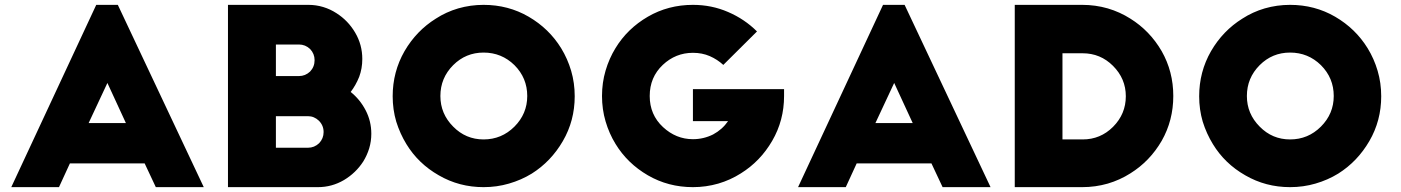

<svg xmlns="http://www.w3.org/2000/svg" viewBox="-20 -770 5765 790"><path d="M222.7 0Q234.4 -24.4 267.6 -97.7Q344.7 -97.7 575.2 -97.7Q586.9 -73.2 621.1 0Q633.8 0 669.9 0Q707 0 818.4 0Q729.5 -187.5 464.8 -750Q442.4 -750 376 -750Q288.1 -562.5 26.4 0Q75.2 0 222.7 0ZM421.9 -428.7Q441.4 -387.7 498 -263.7Q460 -263.7 344.7 -263.7Q364.3 -305.7 421.9 -428.7Z M1115.2 -162.1Q1115.2 -194.3 1115.2 -292Q1147.5 -292 1247.1 -292Q1272.5 -292 1292 -273.4Q1311.5 -253.9 1311.5 -226.6Q1311.5 -200.2 1293 -180.7Q1273.4 -162.1 1247.1 -162.1Q1203.1 -162.1 1115.2 -162.1ZM1115.2 -457Q1115.2 -489.3 1115.2 -586.9Q1138.7 -586.9 1210 -586.9Q1236.3 -586.9 1255.9 -568.4Q1274.4 -548.8 1274.4 -522.5Q1274.4 -495.1 1255.9 -475.6Q1236.3 -457 1210 -457Q1177.7 -457 1115.2 -457ZM1288.1 0Q1345.7 0 1395.5 -29.3Q1444.3 -58.6 1474.6 -105.5Q1490.2 -130.9 1499 -159.2Q1507.8 -188.5 1507.8 -219.7Q1507.8 -271.5 1484.4 -316.4Q1460.9 -361.3 1422.9 -391.6Q1444.3 -419.9 1458 -454.1Q1470.7 -488.3 1470.7 -527.3Q1470.7 -585.9 1441.4 -635.7Q1412.1 -685.5 1364.3 -715.8Q1338.9 -732.4 1309.6 -741.2Q1280.3 -750 1249 -750Q1138.7 -750 918 -750Q918 -703.1 918 -561.5Q918 -421.9 918 0Q930.7 0 969.7 0Q1048.8 0 1288.1 0Z M1595.7 -374Q1595.7 -319.3 1610.4 -269.5Q1626 -219.7 1652.3 -176.8Q1701.2 -96.7 1785.2 -48.8Q1869.1 0 1969.7 0Q2024.4 0 2074.2 -14.6Q2125 -29.3 2168 -55.7Q2247.1 -105.5 2295.9 -189.5Q2344.7 -273.4 2344.7 -374Q2344.7 -428.7 2330.1 -478.5Q2315.4 -528.3 2289.1 -571.3Q2239.3 -652.3 2155.3 -701.2Q2071.3 -750 1969.7 -750Q1916 -750 1865.2 -735.4Q1815.4 -720.7 1773.4 -693.4Q1693.4 -643.6 1644.5 -559.6Q1595.7 -474.6 1595.7 -374ZM2149.4 -375Q2149.4 -301.8 2096.7 -249Q2043.9 -196.3 1969.7 -196.3Q1896.5 -196.3 1844.7 -249Q1792 -301.8 1792 -375Q1792 -449.2 1844.7 -502Q1896.5 -553.7 1969.7 -553.7Q2043.9 -553.7 2096.7 -502Q2149.4 -449.2 2149.4 -375Z M2831.1 -403.3Q2831.1 -370.1 2831.1 -271.5Q2867.2 -271.5 2975.6 -271.5Q2952.1 -237.3 2914.1 -216.8Q2875 -197.3 2831.1 -197.3Q2761.7 -197.3 2708 -247.1Q2653.3 -297.9 2653.3 -375Q2653.3 -452.1 2707 -502.9Q2759.8 -552.7 2831.1 -552.7Q2869.1 -552.7 2900.4 -539.1Q2931.6 -525.4 2956.1 -502.9Q3002 -548.8 3094.7 -640.6Q3043.9 -691.4 2975.6 -720.7Q2908.2 -750 2831.1 -750Q2729.5 -750 2645.5 -701.2Q2561.5 -652.3 2512.7 -572.3Q2486.3 -529.3 2471.7 -479.5Q2457 -429.7 2457 -375Q2457 -320.3 2471.7 -270.5Q2486.3 -220.7 2512.7 -177.7Q2561.5 -97.7 2645.5 -48.8Q2729.5 0 2831.1 0Q2884.8 0 2935.5 -14.6Q2985.4 -29.3 3028.3 -56.6Q3108.4 -106.4 3157.2 -190.4Q3206.1 -274.4 3206.1 -375Q3206.1 -384.8 3206.1 -403.3Q3112.3 -403.3 2831.1 -403.3Z M3460 0Q3471.7 -24.4 3504.9 -97.7Q3582 -97.7 3812.5 -97.7Q3824.2 -73.2 3858.4 0Q3871.1 0 3907.2 0Q3944.3 0 4055.7 0Q3966.8 -187.5 3702.1 -750Q3679.7 -750 3613.3 -750Q3525.4 -562.5 3263.7 0Q3312.5 0 3460 0ZM3659.2 -428.7Q3678.7 -387.7 3735.4 -263.7Q3697.3 -263.7 3582 -263.7Q3601.6 -305.7 3659.2 -428.7Z M4155.3 0Q4165 0 4193.4 0Q4253.9 0 4432.6 0Q4487.3 0 4538.1 -14.6Q4587.9 -29.3 4630.9 -56.6Q4710.9 -106.4 4759.8 -190.4Q4807.6 -274.4 4807.6 -375Q4807.6 -475.6 4759.8 -559.6Q4710.9 -643.6 4630.9 -693.4Q4587.9 -720.7 4538.1 -735.4Q4487.3 -750 4432.6 -750Q4340.8 -750 4155.3 -750Q4155.3 -703.1 4155.3 -561.5Q4155.3 -421.9 4155.3 0ZM4351.6 -550.8Q4372.1 -550.8 4434.6 -550.8Q4507.8 -550.8 4559.6 -499Q4612.3 -446.3 4612.3 -374Q4612.3 -300.8 4559.6 -248Q4507.8 -196.3 4434.6 -196.3Q4406.2 -196.3 4351.6 -196.3Q4351.6 -285.2 4351.6 -550.8Z M4914.1 -374Q4914.1 -319.3 4928.7 -269.5Q4944.3 -219.7 4970.7 -176.8Q5019.5 -96.7 5103.5 -48.8Q5187.5 0 5288.1 0Q5342.8 0 5392.6 -14.6Q5443.4 -29.3 5486.3 -55.7Q5565.4 -105.5 5614.3 -189.5Q5663.1 -273.4 5663.1 -374Q5663.1 -428.7 5648.4 -478.5Q5633.8 -528.3 5607.4 -571.3Q5557.6 -652.3 5473.6 -701.2Q5389.6 -750 5288.1 -750Q5234.4 -750 5183.6 -735.4Q5133.8 -720.7 5091.8 -693.4Q5011.7 -643.6 4962.9 -559.6Q4914.1 -474.6 4914.1 -374ZM5467.8 -375Q5467.8 -301.8 5415 -249Q5362.3 -196.3 5288.1 -196.3Q5214.8 -196.3 5163.1 -249Q5110.4 -301.8 5110.4 -375Q5110.4 -449.2 5163.1 -502Q5214.8 -553.7 5288.1 -553.7Q5362.3 -553.7 5415 -502Q5467.8 -449.2 5467.8 -375Z"/></svg>

Font: Big John
Style: Regular
Weight: 400
Designer: Ion Lucin
Version: Version 1.000